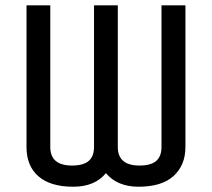

<svg xmlns="http://www.w3.org/2000/svg" viewBox="-20 -690 800 725"><path d="M634.8 -24.9Q590.3 15.1 502.9 15.1Q423.3 15.1 379.9 -36.1Q337.9 15.1 256.8 15.1Q170.9 15.1 125.5 -23.9Q80.1 -63 80.1 -134.8V-669.9H169.9V-134.8Q169.9 -64.9 252 -64.9Q294.9 -64.9 314.9 -82.3Q335 -99.6 335 -134.8V-669.9H424.8V-134.8Q424.8 -64.9 506.8 -64.9Q549.8 -64.9 569.8 -82.3Q589.8 -99.6 589.8 -134.8V-669.9H680.2V-134.8Q680.2 -65.9 634.8 -24.9Z"/></svg>

Font: Unica One
Style: Bold
Weight: 400
Designer: Eduardo Rodriguez Tunni
Foundry: Eduardo Rodriguez Tunni
Version: Version 1.001